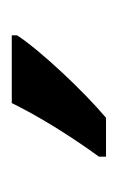

<svg xmlns="http://www.w3.org/2000/svg" viewBox="43 -849 200 326"><g transform="rotate(-90 143.0 -686.0)"><path d="M246 -757V-766H131C109 -721 75 -666 40 -618V-606H106C150 -643 220 -717 246 -757Z"/></g></svg>

Font: Noto Sans Kannada Condensed Medium
Style: Regular
Weight: 500
Width: 3
Designer: Jelle Bosma - Monotype Design Team
Foundry: Monotype Imaging Inc.
Version: Version 2.005